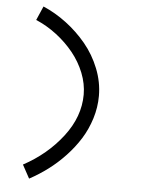

<svg xmlns="http://www.w3.org/2000/svg" viewBox="-57 -802 713 920"><g transform="rotate(5 300.0 -342.0)"><path d="M416.5 -352.5Q416.5 -297.4 399.7 -243.4Q382.8 -189.5 354.5 -144.3Q326.2 -99.1 287.6 -58.1Q249 -17.1 206.5 14.6Q164.1 46.4 117.7 71.3L82.5 6.8Q195.8 -54.2 269.5 -150.1Q343.3 -246.1 343.3 -352.5Q343.3 -404.3 322.8 -456.1Q302.2 -507.8 266.8 -551.5Q231.4 -595.2 184.8 -630.9Q138.2 -666.5 85.4 -689L114.7 -756.3Q172.9 -731.4 226.3 -691.2Q279.8 -650.9 322.5 -599.4Q365.2 -547.9 390.9 -483.4Q416.5 -418.9 416.5 -352.5Z"/></g></svg>

Font: Anka/Coder
Style: Regular
Weight: 400
Monospace: yes
Version: Version 001.100